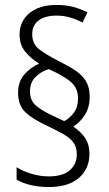

<svg xmlns="http://www.w3.org/2000/svg" viewBox="-20 -781 440 775"><path d="M53 -407Q53 -451 78 -480Q103 -509 138 -524Q103 -546 81 -573.5Q59 -601 59 -641Q59 -695 99 -728Q139 -761 208 -761Q246 -761 276 -753Q306 -745 333 -731L313 -690Q291 -702 264.5 -710Q238 -718 208 -718Q162 -718 136 -698.5Q110 -679 110 -643Q110 -604 137.5 -582.5Q165 -561 214 -536Q253 -517 282 -498Q311 -479 326.5 -454Q342 -429 342 -391Q342 -348 323 -318Q304 -288 276 -270Q308 -248 324.5 -222.5Q341 -197 341 -160Q341 -99 298 -62.5Q255 -26 177 -26Q138 -26 104 -34Q70 -42 47 -56V-106Q72 -90 107 -79.5Q142 -69 177 -69Q234 -69 262 -94Q290 -119 290 -158Q290 -187 276 -206Q262 -225 235 -240Q208 -255 169 -274Q114 -299 83.5 -327Q53 -355 53 -407ZM101 -412Q101 -375 126 -354Q151 -333 195 -313L239 -292Q262 -304 278.5 -326.5Q295 -349 295 -384Q295 -423 269 -447.5Q243 -472 177 -502Q146 -493 123.5 -470.5Q101 -448 101 -412Z"/></svg>

Font: Noto Sans Tamil Condensed Light
Style: Regular
Weight: 300
Width: 3
Designer: Jelle Bosma - Monotype Design Team
Foundry: Monotype Imaging Inc.
Version: Version 2.004; ttfautohint (v1.8.4.7-5d5b)